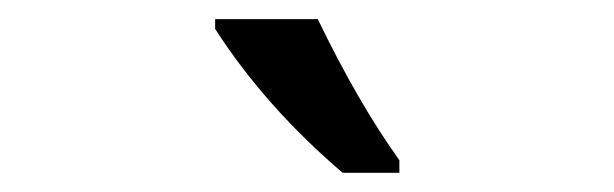

<svg xmlns="http://www.w3.org/2000/svg" viewBox="-20 -786 640 200"><path d="M396 -606H336.9Q255.9 -675.3 204.1 -755.9V-766.1H311Q353 -679.2 396 -619.1Z"/></svg>

Font: TypoPRO Noto Mono
Style: Regular
Weight: 400
Designer: Monotype Design Team
Foundry: Monotype Imaging Inc.
Version: Version 1.00